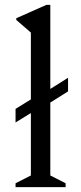

<svg xmlns="http://www.w3.org/2000/svg" viewBox="-20 -770 334 790"><path d="M44 0V-16L107 -48V-305L44 -266V-322L107 -361V-636L47 -688V-695L171 -750H187V-404L260 -450V-394L187 -348V-48L250 -16V0Z"/></svg>

Font: Spectral
Style: Regular
Weight: 400
Designer: Jean-Baptiste Levee
Foundry: Production Type
Version: Version 1.002